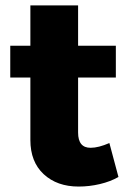

<svg xmlns="http://www.w3.org/2000/svg" viewBox="-20 -685 477 713"><path d="M419.9 -27.8Q390.1 -10.7 351.1 -1.5Q312 7.8 272 7.8Q191.9 7.8 142.3 -38.1Q92.8 -84 92.8 -165V-397H18.1V-515.1H92.8V-665H270V-515.1H410.2V-397H270V-192.9Q270 -135.7 316.9 -136.2Q345.7 -136.2 386.2 -153.8Z"/></svg>

Font: Argentum Sans
Style: Bold
Weight: 700
Designer: Julieta Ulanovsky (Modified by Cristiano Sobral)
Foundry: Julieta Ulanovsky
Version: Version 1.000; ttfautohint (v1.5.65-e2d9)